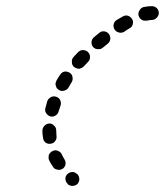

<svg xmlns="http://www.w3.org/2000/svg" viewBox="-20 -583 537 625"><path d="M217 22Q222 22 226 20Q230 18 233 15Q236 11 237 7Q239 3 238 -2Q238 -6 236 -10Q234 -14 231 -17H230Q223 -24 214 -23Q205 -22 198 -15Q192 -8 193 1Q194 10 201 16V17Q204 20 209 21Q213 23 217 22ZM166 -31Q170 -30 174 -30Q179 -31 183 -33Q191 -38 193 -47Q195 -56 190 -64Q185 -72 181 -81Q177 -89 168 -92Q159 -96 151 -91Q147 -90 144 -86Q141 -83 139 -79Q138 -74 138 -70Q138 -65 140 -61Q145 -51 152 -41Q154 -37 158 -34Q161 -32 166 -31ZM144 -115Q154 -116 159 -123Q165 -130 164 -139Q163 -149 163 -158Q163 -168 156 -174Q150 -181 141 -181Q136 -181 132 -179Q128 -177 125 -174Q122 -171 120 -167Q118 -162 118 -158Q118 -146 120 -135Q121 -125 128 -119Q135 -114 144 -115ZM144 -204Q153 -202 161 -207Q169 -212 171 -221Q174 -230 177 -239Q180 -248 176 -257Q172 -265 163 -268Q154 -271 146 -267Q137 -262 134 -254Q131 -243 128 -232Q125 -223 130 -215Q135 -207 144 -204ZM162 -303Q163 -299 165 -296Q168 -292 172 -290Q180 -285 189 -288Q198 -290 203 -298Q208 -307 213 -315Q218 -323 216 -332Q215 -341 207 -346Q199 -351 190 -350Q181 -348 176 -340Q169 -330 164 -321Q162 -317 161 -312Q160 -308 162 -303ZM221 -365Q225 -362 229 -361Q233 -359 238 -359Q242 -360 246 -362Q250 -364 253 -367Q260 -375 267 -382Q270 -385 272 -390Q273 -394 273 -398Q273 -403 271 -407Q269 -411 266 -414Q259 -420 250 -420Q241 -420 234 -413Q227 -405 219 -397Q213 -390 214 -381Q214 -371 221 -365ZM283 -430Q289 -423 299 -423Q308 -422 315 -428Q323 -435 331 -441Q338 -447 339 -456Q340 -465 334 -473Q328 -480 319 -481Q310 -482 303 -476Q294 -469 286 -462Q279 -456 278 -447Q277 -437 283 -430ZM353 -487Q358 -479 368 -477Q377 -475 385 -480Q393 -486 402 -491Q410 -495 412 -504Q415 -513 410 -521Q405 -529 396 -532Q387 -534 379 -529Q370 -524 360 -518Q352 -513 350 -504Q348 -495 353 -487ZM431 -532Q433 -528 435 -524Q438 -521 442 -518Q446 -516 450 -516Q455 -515 459 -516Q468 -518 474 -518Q483 -518 490 -525Q497 -532 497 -541Q497 -550 490 -557Q483 -563 474 -563Q462 -563 447 -560Q438 -557 434 -549Q429 -541 431 -532Z"/></svg>

Font: FRB American Cursive Guidelines Dashed Extrabold
Style: Bold Italic
Weight: 800
Italic angle: -25°
Version: Version 2.0;Modular Font Editor K font №1